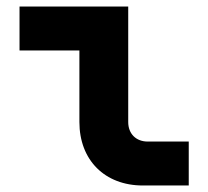

<svg xmlns="http://www.w3.org/2000/svg" viewBox="-20 -570 640 590"><path d="M560 0V-135H434C398 -135 374 -159 374 -195V-550H40V-415H224V-195C224 -78 302 0 419 0Z"/></svg>

Font: Tekne LDO ExtraBold
Style: Regular
Weight: 800
Monospace: yes
Designer: Alessio Laiso, Mario Rullo, Paolo Rosset
Foundry: Alessio Laiso
Version: Version 1.000;hotconv 1.0.109;makeotfexe 2.5.65596